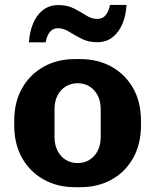

<svg xmlns="http://www.w3.org/2000/svg" viewBox="-20 -766 644 796"><path d="M290 10Q218 10 161 -21.8Q104 -53.5 71.5 -111.2Q39 -169 39 -246V-265Q39 -343 71.5 -400.2Q104 -457.5 160.8 -489.2Q217.5 -521 289.5 -521H313.5Q386 -521 442.8 -489.2Q499.5 -457.5 532 -400.2Q564.5 -343 564.5 -265V-246Q564.5 -168.5 532 -110.8Q499.5 -53 442.8 -21.5Q386 10 314 10ZM301.5 -90Q329 -90 350.5 -103Q372 -116 384.8 -140.5Q397.5 -165 397.5 -198V-313Q397.5 -347 384.8 -371Q372 -395 350.5 -408Q329 -421 301.5 -421Q275 -421 253.2 -408Q231.5 -395 218.8 -371Q206 -347 206 -313V-198Q206 -165 218.8 -140.5Q231.5 -116 253.2 -103Q275 -90 301.5 -90ZM100 -590.5Q102.5 -633 117 -668.2Q131.5 -703.5 158 -724.2Q184.5 -745 222 -745Q259 -745 286.8 -730.8Q314.5 -716.5 337.2 -702Q360 -687.5 382.5 -687.5Q405.5 -687.5 418.2 -703.2Q431 -719 436 -745.5H504.5Q502.5 -703.5 488 -668.2Q473.5 -633 447.2 -612Q421 -591 383 -591Q346 -591 317.8 -605.5Q289.5 -620 266.5 -634.5Q243.5 -649 220.5 -649Q199 -649 186.8 -633.5Q174.5 -618 169 -590.5Z"/></svg>

Font: Chivo Medium
Style: Regular
Weight: 500
Designer: Hector Gatti
Foundry: Omnibus-Type
Version: Version 2.002